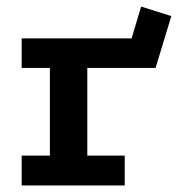

<svg xmlns="http://www.w3.org/2000/svg" viewBox="-20 -565 553 585"><path d="M410 -545 502 -516 454 -358H246V-91H360V0H46V-91H132V-358H46V-448H381Z"/></svg>

Font: Podkova
Style: Bold
Weight: 700
Designer: Ilya Yudin
Foundry: Cyreal (www.cyreal.org)
Version: Version 2.102; ttfautohint (v1.8.1.43-b0c9)